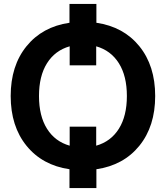

<svg xmlns="http://www.w3.org/2000/svg" viewBox="-20 -850 838 970"><path d="M467 -735Q604 -715 684 -616.5Q764 -518 764 -365Q764 -212 684 -113.5Q604 -15 467 5V100H331V5Q194 -15 114 -113.5Q34 -212 34 -365Q34 -518 114 -616.5Q194 -715 331 -735V-830H467ZM332 -114V-210H466V-114Q540 -135 580.5 -199.5Q621 -264 621 -365Q621 -466 580.5 -530.5Q540 -595 466 -616V-520H332V-616Q258 -595 217.5 -530.5Q177 -466 177 -365Q177 -264 217.5 -199.5Q258 -135 332 -114Z"/></svg>

Font: M PLUS 1p
Style: Bold
Weight: 700
Version: Version 1.062